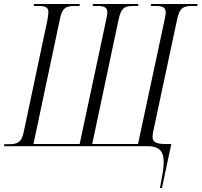

<svg xmlns="http://www.w3.org/2000/svg" viewBox="-41 -734 1012 964"><path d="M762 210H772L819 -11H789C743 -11 725 -21 725 -47C725 -56 727 -65 729 -77L849 -640C861 -693 878 -704 924 -704H949L951 -714H718L716 -704H740C776 -704 791 -697 791 -671C791 -662 788 -649 785 -633L652 -11H422L554 -634C567 -694 583 -704 629 -704H652L654 -714H426L424 -704H447C482 -704 498 -697 498 -672C498 -663 495 -650 492 -634L359 -11H127L260 -639C271 -693 288 -704 334 -704H358L360 -714H130L128 -704H150C187 -704 202 -698 202 -672C202 -663 200 -651 197 -633L78 -71C67 -20 49 -10 3 -10H-19L-21 0H700C765 0 781 32 781 81C781 112 773 153 762 210Z"/></svg>

Font: Noto Serif Display Condensed Light
Style: Italic
Weight: 300
Width: 3
Italic angle: -12°
Designer: Monotype Design Team
Foundry: Monotype Imaging Inc.
Version: Version 2.009